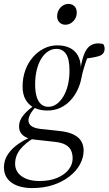

<svg xmlns="http://www.w3.org/2000/svg" viewBox="-58 -699 553 978"><path d="M106 259Q62 259 29.5 246.5Q-3 234 -20.5 210.5Q-38 187 -38 154Q-38 116 -16.5 85Q5 54 40 31Q75 8 113 -6L116 3Q70 30 44.5 62.5Q19 95 19 135Q19 175 52.5 199Q86 223 143 223Q196 223 233.5 207Q271 191 291.5 165Q312 139 312 108Q312 86 304.5 68.5Q297 51 277 39Q257 27 217 23L117 12Q111 11 105 10Q99 9 91 8V7Q66 -1 52.5 -16Q39 -31 39 -56Q39 -86 63 -114.5Q87 -143 131 -172V-177L135 -166Q105 -135 96 -117Q87 -99 87 -85Q87 -69 101.5 -57.5Q116 -46 150 -42L244 -32Q291 -27 318 -13Q345 1 356.5 21.5Q368 42 368 67Q368 104 349.5 138Q331 172 296 199.5Q261 227 213 243Q165 259 106 259ZM183 -136Q147 -136 118.5 -149Q90 -162 73.5 -189.5Q57 -217 57 -258Q57 -302 70.5 -340Q84 -378 108.5 -406.5Q133 -435 165 -451.5Q197 -468 234 -468Q270 -468 296.5 -455.5Q323 -443 338 -417.5Q353 -392 354 -352V-360Q363 -410 376 -435Q389 -460 406 -469Q423 -478 442 -478Q450 -478 457 -477Q464 -476 468 -474Q471 -470 473 -463.5Q475 -457 475 -452Q475 -422 445 -413Q415 -404 368 -400L391 -415Q386 -403 379.5 -384.5Q373 -366 367 -345Q361 -324 357 -303Q351 -270 336.5 -240Q322 -210 300 -186.5Q278 -163 248.5 -149.5Q219 -136 183 -136ZM188 -155Q211 -155 230.5 -169Q250 -183 265 -208Q280 -233 288 -266.5Q296 -300 296 -339Q296 -398 278.5 -424Q261 -450 229 -450Q206 -450 186 -436.5Q166 -423 151.5 -399Q137 -375 129 -342Q121 -309 121 -269Q121 -231 129 -205.5Q137 -180 152 -167.5Q167 -155 188 -155ZM275 -573Q257 -573 245 -585Q233 -597 233 -615Q233 -643 250.5 -661Q268 -679 290 -679Q310 -679 321.5 -667Q333 -655 333 -635Q333 -609 315.5 -591Q298 -573 275 -573Z"/></svg>

Font: Source Serif 4 60pt
Style: Italic
Weight: 400
Italic angle: -12°
Version: Version 4.004;hotconv 1.0.116;makeotfexe 2.5.65601